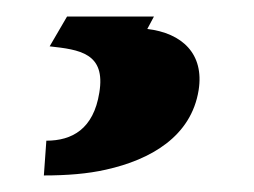

<svg xmlns="http://www.w3.org/2000/svg" viewBox="-20 -6 307 232"><path d="M40 50C76 54 108 58 100 106C93 150 67 164 36 164L33 206C61 206 86 204 108 199C162 187 211 159 220 103C227 59 200 34 158 29L166 14H61Z"/></svg>

Font: Aerodynamic
Style: Obl
Weight: 500
Designer: Google
Version: Version 2.000980; 2014